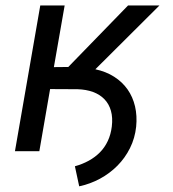

<svg xmlns="http://www.w3.org/2000/svg" viewBox="-20 -548 627 696"><path d="M325.7 -296.9Q364.3 -288.6 393.8 -269.8Q423.3 -251 442.4 -223.9Q461.4 -196.8 469.5 -162.4Q477.5 -127.9 473.6 -88.9Q469.2 -47.4 451.4 -11.5Q433.6 24.4 405.8 52.5Q377.9 80.6 342.3 99.9Q306.6 119.1 267.1 127.4L251.5 54.7Q278.3 47.4 301.5 34.7Q324.7 22 342.3 4.2Q359.9 -13.7 370.8 -37.1Q381.8 -60.5 385.3 -89.4Q389.2 -121.6 382.1 -146.5Q375 -171.4 358.4 -188.5Q341.8 -205.6 317.1 -214.6Q292.5 -223.6 261.2 -224.6L161.6 -225.1L122.6 0H34.2L126 -528.3H214.4L175.3 -304.7L227.5 -305.2L444.3 -528.3H558.1Z"/></svg>

Font: Roboto Mono
Style: Italic
Weight: 400
Designer: Google
Version: Version 2.000985; 2015; ttfautohint (v1.3)